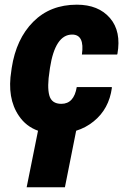

<svg xmlns="http://www.w3.org/2000/svg" viewBox="-20 -558 523 816"><path d="M240.7 -116.7Q294.4 -116.7 306.2 -188H454.6L455.6 -185.1Q443.4 -94.7 377.9 -42Q344.7 -15.1 303.7 -2.4L255.9 237.8H93.3L141.6 -2.4Q90.8 -20.5 60.5 -65.4Q8.8 -140.6 28.3 -258.3L29.8 -269.5Q48.8 -392.6 121.1 -465.3Q193.4 -538.1 306.6 -538.1Q398.4 -538.1 447.3 -481.4Q496.1 -424.8 479 -328.6L477.5 -326.2H328.1Q340.3 -411.1 286.6 -411.1Q214.4 -411.1 192.4 -269.5L190.9 -258.3Q179.7 -189 189.5 -152.8Q199.2 -116.7 240.7 -116.7Z"/></svg>

Font: Roboto-BlackItalic
Style: Italic
Weight: 900
Italic angle: -12°
Designer: Google
Version: Version 1.100141; 2013